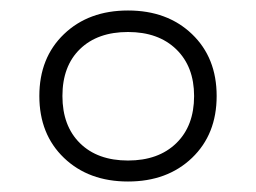

<svg xmlns="http://www.w3.org/2000/svg" viewBox="-20 -730 488 366"><path d="M55 -547Q55 -620 102 -665Q149 -710 224 -710Q299 -710 346 -665Q393 -620 393 -547Q393 -474 346 -429Q299 -384 224 -384Q149 -384 102 -429Q55 -474 55 -547ZM350 -547Q350 -603 316 -636Q282 -669 224 -669Q166 -669 132.5 -636.5Q99 -604 99 -547Q99 -490 132.5 -457Q166 -424 224 -424Q282 -424 316 -457Q350 -490 350 -547Z"/></svg>

Font: Kodchasan ExtraLight
Style: Regular
Weight: 275
Version: Version 1.000; ttfautohint (v1.6)